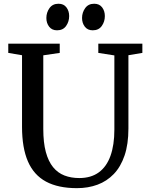

<svg xmlns="http://www.w3.org/2000/svg" viewBox="-20 -970 774 998"><path d="M380 8Q282.5 8 219.2 -26Q156 -60 125.2 -130.8Q94.5 -201.5 94.5 -311V-683L23 -695V-743H290.5V-695L205 -682.5V-300Q205 -229 218.2 -180Q231.5 -131 256 -101Q280.5 -71 315 -57.8Q349.5 -44.5 392 -44.5Q453 -44.5 493.5 -74Q534 -103.5 554.2 -159.8Q574.5 -216 574.5 -296.5V-682L491 -695V-743H720V-695L647.5 -683V-302Q647.5 -220.5 627.5 -161.8Q607.5 -103 571.5 -65.5Q535.5 -28 486.8 -10Q438 8 380 8ZM276 -812.5Q250 -812.5 235.5 -831.2Q221 -850 221 -876.5Q221 -905 237.2 -927.8Q253.5 -950.5 283.5 -950.5H284.5Q311 -950.5 325.2 -931.8Q339.5 -913 339.5 -886.5Q339.5 -857.5 323.5 -835Q307.5 -812.5 277 -812.5ZM461.5 -812.5Q435.5 -812.5 421 -831.2Q406.5 -850 406.5 -876.5Q406.5 -905 422.8 -927.8Q439 -950.5 469 -950.5H470Q496.5 -950.5 510.8 -931.8Q525 -913 525 -886.5Q525 -857.5 509 -835Q493 -812.5 462.5 -812.5Z"/></svg>

Font: Merriweather 28pt
Style: Regular
Weight: 400
Version: Version 2.100